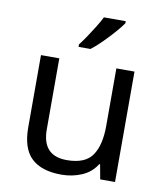

<svg xmlns="http://www.w3.org/2000/svg" viewBox="-86 -837 790 918"><g transform="rotate(10 309.0 -378.0)"><path d="M533 -536V0H461L448 -71H444Q418 -29 372 -9.5Q326 10 274 10Q177 10 128 -36.5Q79 -83 79 -185V-536H168V-191Q168 -63 287 -63Q376 -63 410.5 -113Q445 -163 445 -257V-536ZM450 -756Q438 -738 413 -709.5Q388 -681 359.5 -652.5Q331 -624 307 -606H249V-618Q264 -637 281.5 -663Q299 -689 316 -716.5Q333 -744 344 -766H450Z"/></g></svg>

Font: TSCustom
Style: Regular
Weight: 400
Designer: Monotype Design Team
Foundry: Monotype Imaging Inc.
Version: Version 2.004; ttfautohint (v1.8.3) -l 8 -r 50 -G 200 -x 14 